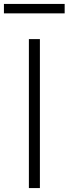

<svg xmlns="http://www.w3.org/2000/svg" viewBox="-27 -957 349 977"><path d="M0 0ZM120 -758H176V0H120ZM-7 -937H302V-889H-7Z"/></svg>

Font: Biryani UltraLight
Style: Regular
Weight: 250
Designer: Dan Reynolds and Mathieu Réguer
Foundry: Dan Reynolds and Mathieu Réguer
Version: Version 1.003; ttfautohint (v1.1) -l 5 -r 5 -G 72 -x 0 -D la